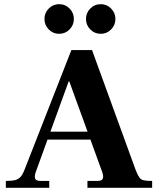

<svg xmlns="http://www.w3.org/2000/svg" viewBox="-20 -900 762 920"><path d="M8 0V-33Q36 -33 52 -37Q68 -41 78.5 -52.5Q89 -64 98 -88L322 -660H421L631 -83Q640 -61 647.5 -50Q655 -39 669 -36Q683 -33 709 -33V0H399V-33H447Q468 -33 472.5 -44Q477 -55 470 -75L312 -510H309L150 -72Q144 -51 149.5 -42Q155 -33 176 -33H216V0ZM190 -231 193 -269H425L428 -231ZM463 -738Q433 -738 412.5 -759Q392 -780 392 -809Q392 -838 412.5 -859Q433 -880 463 -880Q492 -880 512.5 -859Q533 -838 533 -809Q533 -780 512.5 -759Q492 -738 463 -738ZM263 -738Q234 -738 213.5 -759Q193 -780 193 -809Q193 -838 213.5 -859Q234 -880 263 -880Q293 -880 313.5 -859Q334 -838 334 -809Q334 -780 313.5 -759Q293 -738 263 -738Z"/></svg>

Font: Frank Ruhl Libre ExtraBold
Style: Regular
Weight: 800
Designer: Yanek Iontef
Foundry: Fontef
Version: Version 6.003;gftools[0.9.30]